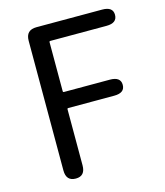

<svg xmlns="http://www.w3.org/2000/svg" viewBox="-110 -817 772 901"><g transform="rotate(-15 276.0 -367.0)"><path d="M147 0Q100 0 100 -52V-682Q100 -734 152 -734H471Q523 -734 523 -695Q523 -655 471 -655H198Q193 -655 193 -650V-412Q193 -407 198 -407H421Q473 -407 473 -368Q473 -329 421 -329H198Q193 -329 193 -324V-52Q193 0 147 0Z"/></g></svg>

Font: Resource Han Rounded CN
Style: Regular
Weight: 400
Designer: Cyano Hao (round all glyphs); Ryoko NISHIZUKA  (kana, bopomofo & ideographs); Paul D. Hunt (Latin, Greek & Cyrillic); Sa
Foundry: Cyano Hao
Version: 0.990